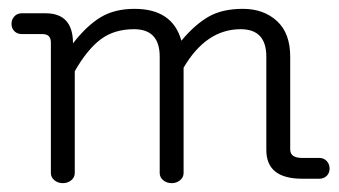

<svg xmlns="http://www.w3.org/2000/svg" viewBox="-20 -404 766 434"><path d="M636 -276V-66Q636 -47 663 -47H702Q712 -47 718.5 -40Q725 -33 725 -23Q725 -13 718.5 -6.5Q712 0 702 0H663Q582 0 582 -65V-276Q582 -338 524 -338Q446 -338 395 -251V-13Q395 -3 387 3.5Q379 10 368 10Q357 10 349 3.5Q341 -3 341 -13V-276Q341 -338 283 -338Q238 -338 207.5 -315Q177 -292 149 -243V-13Q149 -3 141 3.5Q133 10 122 10Q111 10 103 3.5Q95 -3 95 -13V-308Q95 -327 76 -327H29Q19 -327 12.5 -333.5Q6 -340 6 -350Q6 -360 12.5 -367Q19 -374 29 -374H83Q145 -374 145 -306Q176 -346 207.5 -365Q239 -384 284 -384Q370 -384 390 -312Q420 -348 451 -366Q482 -384 529 -384Q576 -384 606 -356.5Q636 -329 636 -276Z"/></svg>

Font: Flamenco
Style: Regular
Weight: 400
Designer: Luciano Vergara
Foundry: Luciano Vergara
Version: Version 1.002